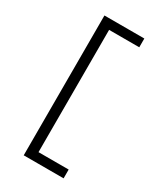

<svg xmlns="http://www.w3.org/2000/svg" viewBox="-245 -931 1041 1213"><g transform="rotate(30 275.0 -325.0)"><path d="M142 185V-835H433V-771H213V121H433V185Z"/></g></svg>

Font: Lode
Style: Regular
Weight: 400
Monospace: yes
Designer: Belleve Invis
Foundry: Belleve Invis
Version: Version 29.2.0; ttfautohint (v1.8.3)